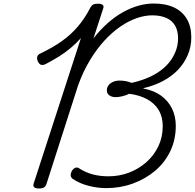

<svg xmlns="http://www.w3.org/2000/svg" viewBox="-20 -1055 1105 1089"><path d="M583 12Q533 12 482.5 -1Q432 -14 393 -40Q382 -48 381 -60Q380 -72 389 -88Q399 -101 409 -104Q419 -107 429 -100Q467 -76 507.5 -65.5Q548 -55 595 -55Q657 -55 712 -76Q767 -97 810 -135Q853 -173 878 -225Q903 -277 903 -339Q903 -393 879.5 -431.5Q856 -470 813 -493Q770 -516 713 -523Q694 -514 673.5 -509Q653 -504 636 -504Q613 -504 599 -515Q585 -526 586 -544Q587 -561 596.5 -572.5Q606 -584 622 -591Q638 -598 658 -598Q675 -598 692.5 -595Q710 -592 726 -585Q768 -594 807.5 -609.5Q847 -625 880.5 -647.5Q914 -670 938 -699Q962 -728 976 -763.5Q990 -799 990 -838Q990 -880 973.5 -909Q957 -938 924 -953Q891 -968 843 -968Q802 -968 756.5 -952.5Q711 -937 664.5 -905.5Q618 -874 574 -826.5Q530 -779 491 -715Q452 -651 423 -571L243 -10Q239 2 229.5 8Q220 14 201 14Q183 14 175 8Q167 2 170 -11L439 -839Q412 -809 380.5 -782.5Q349 -756 313.5 -734Q278 -712 238 -691Q220 -683 209.5 -689Q199 -695 193 -711Q188 -726 192.5 -736.5Q197 -747 212 -753Q279 -785 330.5 -821.5Q382 -858 422 -905Q462 -952 492 -1011Q499 -1024 508 -1029Q517 -1034 536 -1034Q553 -1034 561.5 -1028Q570 -1022 566 -1009L510 -837Q549 -887 591.5 -924.5Q634 -962 678.5 -986.5Q723 -1011 766.5 -1023Q810 -1035 852 -1035Q920 -1035 967.5 -1012.5Q1015 -990 1040 -947Q1065 -904 1065 -844Q1065 -790 1045 -743Q1025 -696 989 -658.5Q953 -621 903.5 -595Q854 -569 794 -555L793 -553Q853 -542 893.5 -512.5Q934 -483 955.5 -439.5Q977 -396 977 -341Q977 -263 946 -198Q915 -133 860 -86.5Q805 -40 733.5 -14Q662 12 583 12Z"/></svg>

Font: Playwrite CO Light
Style: Regular
Weight: 300
Version: Version 1.002